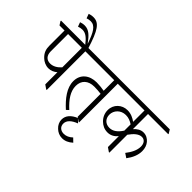

<svg xmlns="http://www.w3.org/2000/svg" viewBox="-222 -1340 2041 2041"><g transform="rotate(45 799.0 -319.5)"><path d="M232 -169C269 -169 303 -184 330 -208V-25L375 6H383V-575H497V-582L472 -623H-31V-614L-6 -575H70V-348C70 -294 83 -254 125 -214C152 -188 190 -169 232 -169ZM123 -313V-575H330V-281C293 -240 252 -218 209 -218C156 -218 123 -253 123 -313Z M338 -617H383C317 -830 272 -893 188 -893C164 -893 142 -888 126 -882L144 -832C161 -838 179 -842 197 -842C264 -842 299 -780 343 -652L342 -651C290 -722 248 -765 184 -765C161 -765 141 -760 124 -754L142 -705C161 -712 180 -716 199 -716C249 -716 287 -684 338 -617Z M677 12 703 -13C620 -89 570 -162 570 -243C570 -325 624 -377 716 -377C751 -377 789 -374 817 -370V-25L863 6H870V-575H984V-582L959 -623H435V-615L460 -575H817V-416C784 -422 740 -427 702 -427C595 -427 516 -366 516 -260C516 -160 587 -70 677 12Z M860 254C904 254 941 237 979 203L939 164C909 192 877 208 840 208C795 208 760 181 760 135C760 86 798 50 870 22L828 -18C757 12 716 56 716 117C716 153 733 188 761 213C787 238 821 254 860 254Z M1159 -131C1206 -131 1245 -155 1272 -189V-25L1317 6H1325V-263C1365 -320 1407 -357 1452 -357C1492 -357 1517 -325 1517 -276C1517 -219 1487 -164 1446 -111L1494 -79C1536 -134 1561 -193 1561 -252C1561 -295 1548 -331 1526 -357C1502 -385 1470 -403 1431 -403C1391 -403 1356 -383 1325 -347V-575H1629V-582L1604 -623H922V-614L947 -575H1272V-404C1238 -428 1197 -450 1143 -450C1061 -450 992 -388 992 -301C992 -253 1012 -210 1044 -179C1074 -150 1110 -131 1159 -131ZM1039 -279C1039 -344 1091 -401 1167 -401C1207 -401 1239 -388 1272 -366V-272C1233 -212 1190 -180 1138 -180C1076 -180 1039 -223 1039 -279Z"/></g></svg>

Font: Noto Serif Devanagari SemiCondensed Light
Style: Regular
Weight: 300
Width: 4
Designer: Universal Thirst, Indian Type Foundry and the Monotype Design Team
Foundry: Monotype Imaging Inc.
Version: Version 2.004